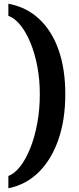

<svg xmlns="http://www.w3.org/2000/svg" viewBox="-20 -797 424 1032"><path d="M25 149Q59 136 89.5 96.5Q120 57 143.5 -2.5Q167 -62 180.5 -135.5Q194 -209 194 -290Q194 -370 180.5 -440.5Q167 -511 143.5 -567.5Q120 -624 90 -661.5Q60 -699 25 -712V-777Q122 -759 190.5 -695Q259 -631 295 -528.5Q331 -426 331 -291Q331 -154 294 -47Q257 60 188.5 128Q120 196 25 215Z"/></svg>

Font: Moderustic SemiBold
Style: Regular
Weight: 600
Designer: Tural Alisoy
Foundry: TAFT Foundry
Version: Version 2.120